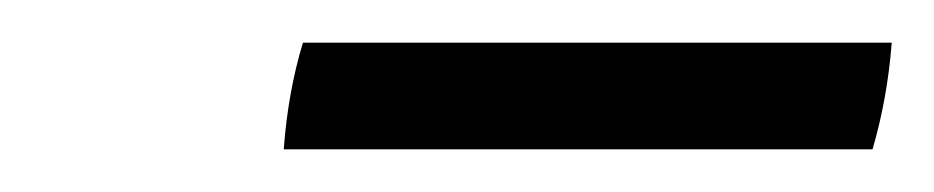

<svg xmlns="http://www.w3.org/2000/svg" viewBox="-20 -676 438 90"><path d="M122 -656H398Q396 -630 389 -606H113Q115 -633 122 -656Z"/></svg>

Font: Tiro Tamil
Style: Italic
Weight: 400
Italic angle: -11°
Designer: Tamil: Fernando Mello & Fiona Ross, assisted by Kaja Sojewska. Latin: John Hudson with Paul Hanslow, assisted by Kaja So
Foundry: Tiro Typeworks Ltd.
Version: Version 1.52